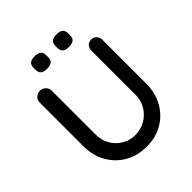

<svg xmlns="http://www.w3.org/2000/svg" viewBox="-236 -1024 1179 1179"><g transform="rotate(-45 354.0 -434.0)"><path d="M578 -701Q600 -701 613 -686.5Q626 -672 626 -650V-271Q626 -191 591 -128Q556 -65 495 -29.5Q434 6 354 6Q275 6 213.5 -29.5Q152 -65 116.5 -128Q81 -191 81 -271V-650Q81 -672 96 -686.5Q111 -701 135 -701Q154 -701 169.5 -686.5Q185 -672 185 -650V-271Q185 -218 208.5 -178.5Q232 -139 271 -116.5Q310 -94 354 -94Q402 -94 442 -116.5Q482 -139 506.5 -178.5Q531 -218 531 -271V-650Q531 -672 543.5 -686.5Q556 -701 578 -701ZM449 -765Q422 -765 408.5 -776Q395 -787 395 -812V-827Q395 -853 409 -863.5Q423 -874 449 -874Q478 -874 491.5 -863Q505 -852 505 -827V-812Q505 -786 491 -775.5Q477 -765 449 -765ZM259 -765Q232 -765 218.5 -776Q205 -787 205 -812V-827Q205 -853 219 -863.5Q233 -874 260 -874Q288 -874 301.5 -863Q315 -852 315 -827V-812Q315 -786 301 -775.5Q287 -765 259 -765Z"/></g></svg>

Font: Quicksand Light SemiBold
Style: Regular
Weight: 600
Version: Version 3.004